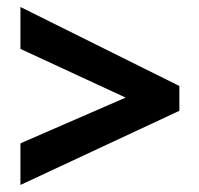

<svg xmlns="http://www.w3.org/2000/svg" viewBox="-20 -631 562 541"><path d="M37.6 -227.1 334 -356 37.6 -493.2V-611.3L485.4 -388.7V-318.8L37.6 -109.9Z"/></svg>

Font: Open Sans SemiCondensed
Style: Bold
Weight: 700
Width: 4
Designer: Monotype Design Team
Foundry: Monotype Imaging Inc.
Version: Version 3.003